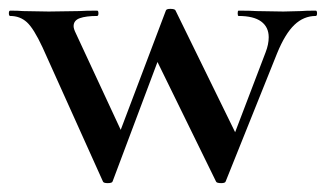

<svg xmlns="http://www.w3.org/2000/svg" viewBox="-32 -410 735 433"><path d="M-9 -374Q-12 -374 -12 -380Q-12 -386 -9 -386Q9 -386 20 -385L78 -384L146 -385Q161 -386 187 -386Q190 -386 190 -380Q190 -374 187 -374Q162 -374 148 -369Q134 -364 134 -351Q134 -345 139 -335L251 -94L208 -32L342 -386Q343 -390 352 -390Q363 -390 364 -386L507 -94L464 -22L567 -292Q574 -310 574 -326Q574 -349 557 -361.5Q540 -374 506 -374Q504 -374 504 -380Q504 -386 506 -386Q533 -386 547 -385L607 -384L646 -385Q657 -386 680 -386Q683 -386 683 -380Q683 -374 680 -374Q653 -374 632 -354Q611 -334 593 -290L477 -1Q476 3 467 3Q456 3 455 -1L312 -293L355 -355L222 -1Q221 3 211 3Q201 3 200 -1L64 -303Q44 -346 28.5 -360Q13 -374 -9 -374Z"/></svg>

Font: Cormorant Infant SemiBold
Style: Regular
Weight: 600
Designer: Christian Thalmann (Catharsis Fonts)
Foundry: Catharsis Fonts
Version: Version 4.000